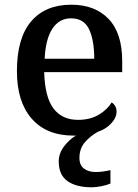

<svg xmlns="http://www.w3.org/2000/svg" viewBox="-20 -567 587 817"><path d="M371 230Q304 230 267 203.5Q230 177 230 120Q230 86 252 56.5Q274 27 303 10Q301 10 298.5 10Q296 10 293 10Q178 10 115 -62Q52 -134 52 -264Q52 -405 112.5 -476Q173 -547 283 -547Q384 -547 442 -486.5Q500 -426 500 -307V-260H168Q171 -154 207.5 -105.5Q244 -57 312 -57Q364 -57 400.5 -79Q437 -101 455 -131Q464 -126 470 -116Q476 -106 476 -92Q476 -73 464 -55.5Q452 -38 434.5 -25.5Q417 -13 398 -7Q365 11 341.5 38Q318 65 318 105Q318 136 337.5 150.5Q357 165 387 165Q401 165 416.5 163Q432 161 450 157V214Q434 221 410.5 225.5Q387 230 371 230ZM381 -317Q381 -396 359 -442.5Q337 -489 282 -489Q232 -489 203 -445Q174 -401 170 -317Z"/></svg>

Font: Noto Nastaliq Urdu Medium
Style: Regular
Weight: 500
Designer: Monotype Design Team (Patrick Giasson: type design, Kamal Mansour: OpenType code, Glenda Bellarosa). Updated by Simon Co
Foundry: Monotype Imaging Inc., Simon Cozens
Version: Version 3.007